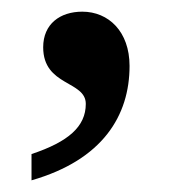

<svg xmlns="http://www.w3.org/2000/svg" viewBox="-20 -155 302 329"><path d="M34 109V154C156 119 202 43 202 -42C202 -101 166 -135 121 -135C83 -135 54 -114 54 -74C54 -7 127 -17 127 23C127 62 97 88 34 109Z"/></svg>

Font: Noto Serif Vithkuqi Medium
Style: Regular
Weight: 500
Version: Version 1.005